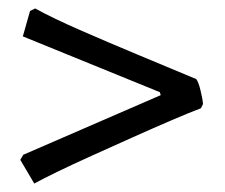

<svg xmlns="http://www.w3.org/2000/svg" viewBox="-20 -497 531 454"><path d="M61 -63 28 -119 35 -131 360 -272 358 -279 34 -411 51 -471 63 -477Q105 -454 169 -426Q233 -398 305 -368Q377 -338 444 -310Q449 -304 454 -284Q459 -264 460 -251L455 -241Q426 -230 383 -211.5Q340 -193 292 -171.5Q244 -150 197.5 -129Q151 -108 115 -90.5Q79 -73 61 -63Z"/></svg>

Font: Labrada SemiBold
Style: Regular
Weight: 600
Designer: Mercedes Jáuregui
Foundry: Omnibus-Type Team
Version: Version 1.000; ttfautohint (v1.8.4.7-5d5b)